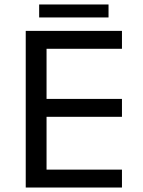

<svg xmlns="http://www.w3.org/2000/svg" viewBox="-20 -838 641 858"><path d="M95 -700V0H525V-80H188V-316H525V-396H188V-620H525V-700ZM155 -760H465V-818H155Z"/></svg>

Font: Gully
Style: Regular
Weight: 400
Designer: jaikishan Patel
Foundry: MagicType
Version: Version 1.000;Glyphs 3.2 (3242)